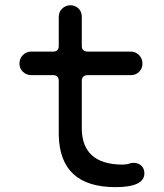

<svg xmlns="http://www.w3.org/2000/svg" viewBox="-20 -716 640 750"><path d="M431 15Q213 15 209.5 -189.5V-399.5Q209.5 -422.5 187.5 -422.5H102Q83.5 -422.5 69.5 -435.5Q56 -448.5 56 -467.5Q56 -487.5 69.5 -501Q83 -514.5 102 -514.5H187.5Q209.5 -514.5 209.5 -536.5V-649.5Q209.5 -670 223 -682.5Q237 -695.5 254.5 -695.5Q272.5 -695.5 286 -683.5Q299.5 -671.5 299.5 -649.5V-536.5Q299.5 -514.5 323.5 -514.5H490.5Q509.5 -514.5 523 -501Q536.5 -487.5 536.5 -467.5Q536.5 -448.5 523.5 -435.5Q510.5 -422.5 490.5 -422.5H323.5Q299.5 -422.5 299.5 -399.5V-210.5Q302.5 -76 454 -73Q473.5 -73 483.5 -76.5Q492.5 -80 501.5 -80Q520 -80 532.5 -68.5Q544 -57 544 -39Q544 15 431 15Z"/></svg>

Font: Maple Mono SC NF
Style: Regular
Weight: 400
Designer: subframe7536
Version: Version 4.2; ttfautohint (v1.8.4.7-5d5b-dirty);Nerd Fonts 6.